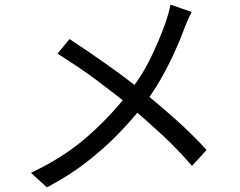

<svg xmlns="http://www.w3.org/2000/svg" viewBox="-20 -780 1040 831"><path d="M810 -728Q802 -715 792.5 -693Q783 -671 777 -655Q759 -605 732.5 -547.5Q706 -490 672.5 -432Q639 -374 598 -321Q550 -260 489.5 -198Q429 -136 353.5 -77.5Q278 -19 183 31L114 -32Q254 -98 354.5 -185.5Q455 -273 531 -371Q594 -450 633 -531Q672 -612 698 -686Q703 -701 709 -722.5Q715 -744 718 -760ZM281 -611Q318 -587 361 -557.5Q404 -528 447 -497.5Q490 -467 528.5 -438Q567 -409 595 -386Q671 -325 743 -260.5Q815 -196 874 -131L811 -62Q748 -135 681.5 -196.5Q615 -258 540 -322Q513 -345 477 -373Q441 -401 399.5 -432Q358 -463 314 -492.5Q270 -522 229 -548Z"/></svg>

Font: Noto Sans TC
Style: Regular
Weight: 400
Designer: Ryoko NISHIZUKA  (kana, bopomofo & ideographs); Paul D. Hunt (Latin, Greek & Cyrillic); Sandoll Communications , Soo-you
Foundry: Adobe
Version: Version 2.004-H2;hotconv 1.0.118;makeotfexe 2.5.65603